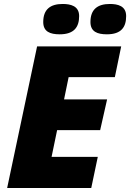

<svg xmlns="http://www.w3.org/2000/svg" viewBox="-20 -948 656 968"><path d="M519 -775C592 -775 616 -812 616 -867C616 -918 574 -928 534 -928C472 -928 436 -901 436 -837C436 -788 471 -775 519 -775ZM281 -775C354 -775 379 -812 379 -867C379 -918 336 -928 296 -928C234 -928 198 -901 198 -837C198 -788 233 -775 281 -775ZM16 0H440L473 -157H240L268 -292H485L520 -447H303L326 -559H559L591 -714H167Z"/></svg>

Font: Noto Sans Black
Style: Italic
Weight: 900
Italic angle: -12°
Designer: Monotype Design Team
Foundry: Monotype Imaging Inc.
Version: Version 2.013